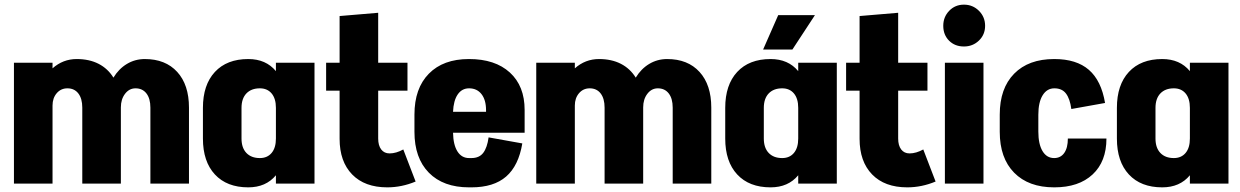

<svg xmlns="http://www.w3.org/2000/svg" viewBox="-20 -790 5335 826"><path d="M793 -327V0H627V-327Q627 -366 610 -388Q593 -410 563 -410Q536 -410 518 -386.5Q500 -363 500 -328V-327V0H334V-327Q334 -366 317 -388Q300 -410 270 -410Q242 -410 224 -389Q206 -368 206 -336V0H40V-520H206V-496Q251 -536 310 -536Q364 -536 404 -515.5Q444 -495 468 -456Q491 -494 526 -515Q561 -536 603 -536Q692 -536 742.5 -480.5Q793 -425 793 -327Z M1167 -520H1333V0H1167V-36Q1124 16 1048 16Q956 16 904.5 -39.5Q853 -95 853 -194V-326Q853 -425 904.5 -480.5Q956 -536 1048 -536Q1124 -536 1167 -484ZM1167 -194V-326Q1167 -366 1148.5 -388Q1130 -410 1098 -410Q1061 -410 1040 -388Q1019 -366 1019 -326V-194Q1019 -154 1040 -132Q1061 -110 1098 -110Q1130 -110 1148.5 -132Q1167 -154 1167 -194Z M1768 -9Q1708 16 1646 16Q1549 16 1495 -39.5Q1441 -95 1441 -193V-400H1383V-520H1441V-721L1607 -735V-520H1733V-400H1607V-194Q1607 -164 1620 -147Q1633 -130 1656 -130Q1684 -130 1715 -147Z M2237 -219H1929Q1930 -167 1948 -138.5Q1966 -110 1998 -110H2008Q2042 -110 2059 -132.5Q2076 -155 2082 -199L2227 -173Q2211 -77 2157.5 -30.5Q2104 16 2008 16H1998Q1887 16 1825 -47Q1763 -110 1763 -223V-297Q1763 -410 1825 -473Q1887 -536 1997 -536H1998Q2110 -536 2173.5 -478Q2237 -420 2237 -317ZM2071 -309V-316Q2071 -360 2051.5 -385Q2032 -410 1998 -410Q1967 -410 1949 -383.5Q1931 -357 1929 -309Z M3040 -327V0H2874V-327Q2874 -366 2857 -388Q2840 -410 2810 -410Q2783 -410 2765 -386.5Q2747 -363 2747 -328V-327V0H2581V-327Q2581 -366 2564 -388Q2547 -410 2517 -410Q2489 -410 2471 -389Q2453 -368 2453 -336V0H2287V-520H2453V-496Q2498 -536 2557 -536Q2611 -536 2651 -515.5Q2691 -495 2715 -456Q2738 -494 2773 -515Q2808 -536 2850 -536Q2939 -536 2989.5 -480.5Q3040 -425 3040 -327Z M3414 -520H3580V0H3414V-36Q3371 16 3295 16Q3203 16 3151.5 -39.5Q3100 -95 3100 -194V-326Q3100 -425 3151.5 -480.5Q3203 -536 3295 -536Q3371 -536 3414 -484ZM3414 -194V-326Q3414 -366 3395.5 -388Q3377 -410 3345 -410Q3308 -410 3287 -388Q3266 -366 3266 -326V-194Q3266 -154 3287 -132Q3308 -110 3345 -110Q3377 -110 3395.5 -132Q3414 -154 3414 -194ZM3486 -725 3389 -577H3263L3328 -725Z M4005 -9Q3945 16 3883 16Q3786 16 3732 -39.5Q3678 -95 3678 -193V-400H3620V-520H3678V-721L3844 -735V-520H3970V-400H3844V-194Q3844 -164 3857 -147Q3870 -130 3893 -130Q3921 -130 3952 -147Z M4211 0H4045V-520H4211ZM4038 -679Q4038 -717 4063.5 -743.5Q4089 -770 4127 -770Q4165 -770 4191.5 -743.5Q4218 -717 4218 -679Q4218 -641 4191.5 -615.5Q4165 -590 4127 -590Q4088 -590 4063 -615Q4038 -640 4038 -679Z M4740 -194Q4740 -95 4680.5 -39.5Q4621 16 4516 16H4515Q4405 16 4343 -47Q4281 -110 4281 -223V-297Q4281 -410 4343 -473Q4405 -536 4515 -536H4516Q4611 -536 4664.5 -489.5Q4718 -443 4734 -347L4589 -321Q4583 -365 4566 -387.5Q4549 -410 4516 -410Q4484 -410 4465.5 -380Q4447 -350 4447 -296V-224Q4447 -170 4465 -140Q4483 -110 4515 -110Q4543 -110 4558.5 -132Q4574 -154 4574 -194Z M5099 -520H5265V0H5099V-36Q5056 16 4980 16Q4888 16 4836.5 -39.5Q4785 -95 4785 -194V-326Q4785 -425 4836.5 -480.5Q4888 -536 4980 -536Q5056 -536 5099 -484ZM5099 -194V-326Q5099 -366 5080.5 -388Q5062 -410 5030 -410Q4993 -410 4972 -388Q4951 -366 4951 -326V-194Q4951 -154 4972 -132Q4993 -110 5030 -110Q5062 -110 5080.5 -132Q5099 -154 5099 -194Z"/></svg>

Font: Akshar
Style: Bold
Weight: 700
Designer: Tall Chai
Foundry: Tall Chai
Version: Version 1.000